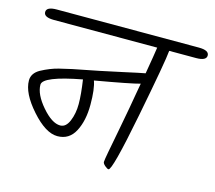

<svg xmlns="http://www.w3.org/2000/svg" viewBox="-92 -749 950 850"><g transform="rotate(15 383.0 -324.0)"><path d="M68 -636H719Q766 -636 766 -612Q766 -588 719 -588H596Q592 -539 540.5 -275.5Q489 -12 472 -12Q466 -12 455 -21.5Q444 -31 444 -38.5Q444 -46 451.5 -86.5Q459 -127 472.5 -196.5Q486 -266 491.5 -298.5Q497 -331 503 -364.5Q509 -398 512 -415Q474 -404 308 -375Q321 -340 321 -267Q321 -194 295 -144.5Q269 -95 215 -95Q161 -95 95.5 -169Q30 -243 30 -301Q30 -334 65 -354Q106 -376 144 -385.5Q182 -395 202 -399Q287 -416 320.5 -422.5Q354 -429 426 -445Q498 -461 521 -465Q537 -558 541 -588H68Q21 -588 21 -612Q21 -636 68 -636ZM260 -367Q84 -334 84 -296Q84 -252 130.5 -198Q177 -144 215 -144Q241 -144 255.5 -178.5Q270 -213 270 -256.5Q270 -300 260 -367Z"/></g></svg>

Font: Kalam Light
Style: Regular
Weight: 300
Version: Version 2.001;PS 1.0;hotconv 1.0.79;makeotf.lib2.5.61930; tt